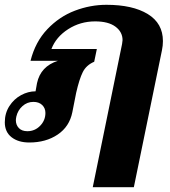

<svg xmlns="http://www.w3.org/2000/svg" viewBox="-40 -583 709 799"><path d="M468 -400Q470 -412 470 -416Q470 -450 440.5 -472Q411 -494 356 -494Q294 -494 243.5 -461.5Q193 -429 174 -379H363L352 -326Q319 -312 304.5 -283Q290 -254 277 -197L261 -116Q249 -56 200 -23Q151 10 82 10Q36 10 8 -12Q-20 -34 -20 -74Q-20 -112 -1 -141.5Q18 -171 47.5 -187Q77 -203 108 -203L114 -237Q129 -307 201 -330H87Q107 -409 157 -461.5Q207 -514 271.5 -538.5Q336 -563 403 -563Q512 -563 575 -524.5Q638 -486 638 -412Q638 -393 634 -374L517 196H346ZM149 -113Q149 -133 135.5 -146Q122 -159 99 -159Q73 -159 53.5 -141.5Q34 -124 28 -98Q26 -88 26 -83Q26 -63 38.5 -50Q51 -37 74 -37Q105 -37 127 -59.5Q149 -82 149 -113Z"/></svg>

Font: Taviraj
Style: Bold Italic
Weight: 700
Italic angle: -12°
Designer: Katatrad Team
Foundry: CadsonDemak
Version: Version 1.001